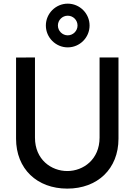

<svg xmlns="http://www.w3.org/2000/svg" viewBox="-20 -1042 754 1076"><path d="M357 15C526.5 15 644 -95.5 644 -265V-720H538V-270.5C538 -149 447.5 -83.5 357 -83.5C267.5 -83.5 176 -147.5 176 -270.5V-720L70 -719.5V-265C70 -95.5 187.5 15 357 15ZM237 -899C237 -831.5 292.5 -776.5 359.5 -776.5C427 -776.5 482 -831.5 482 -899C482 -966.5 427 -1021.5 359.5 -1021.5C292.5 -1021.5 237 -966.5 237 -899ZM304.5 -899C304.5 -929.5 329.5 -954 359.5 -954C390 -954 414.5 -929.5 414.5 -899C414.5 -869 390 -844 359.5 -844C329.5 -844 304.5 -869 304.5 -899Z"/></svg>

Font: Eudonet SemiBold
Style: Regular
Weight: 600
Designer: Mikhail Sharanda
Foundry: Mikhail Sharanda
Version: Version 4.503;Glyphs 3.1.2 (3151)